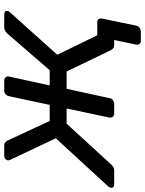

<svg xmlns="http://www.w3.org/2000/svg" viewBox="66 -651 686 908"><g transform="rotate(-90 409.0 -197.0)"><path d="M670 126Q660 126 655 119.5Q650 113 652 103L674 0H658L641 -80H758Q768 -80 772.5 -73.5Q777 -67 775 -57L742 103Q740 113 732 119.5Q724 126 714 126ZM-8 0Q-17 0 -21.5 -4Q-26 -8 -25 -16Q-24 -19 -22.5 -22Q-21 -25 -18 -29L209 -276L107 -492Q106 -495 105 -498.5Q104 -502 105 -504Q107 -512 113 -516Q119 -520 129 -520H174Q184 -520 189 -516Q194 -512 198 -505L291 -305H367L408 -497Q410 -507 417.5 -513.5Q425 -520 436 -520H482Q492 -520 497.5 -513.5Q503 -507 501 -497L459 -305H531L704 -505Q711 -512 717.5 -516Q724 -520 734 -520H793Q803 -520 808 -516Q813 -512 811 -504Q811 -499 804 -492L604 -269L721 -29Q723 -25 724 -22Q725 -19 724 -16Q723 -8 716.5 -4Q710 0 700 0H650Q640 0 635 -4.5Q630 -9 626 -15L525 -225H443L399 -23Q398 -13 390 -6.5Q382 0 372 0H326Q315 0 310.5 -6.5Q306 -13 307 -23L350 -225H278L86 -15Q81 -9 74 -4.5Q67 0 56 0Z"/></g></svg>

Font: Rubik
Style: Italic
Weight: 400
Italic angle: -12°
Designer: Hubert and Fischer
Foundry: Hubert and Fischer
Version: Version 2.300;gftools[0.9.30]